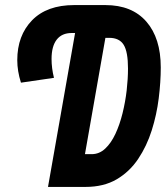

<svg xmlns="http://www.w3.org/2000/svg" viewBox="-20 -736 653 756"><path d="M169 0 295 -716H395Q499.5 -716 556.2 -651Q613 -586 613 -470.5Q613 -413.5 605 -349Q597 -284.5 577.5 -222.8Q558 -161 524.2 -110.5Q490.5 -60 439.5 -30Q388.5 0 316.5 0ZM62.5 -410.5Q48 -456.5 48 -499Q48 -596 106.2 -656Q164.5 -716 272 -716H359.5L340 -606H262Q223.5 -606 203.2 -579.8Q183 -553.5 183 -504Q183 -467.5 192.5 -429.5ZM314.5 -129H341Q371 -129 394.2 -150.8Q417.5 -172.5 434.5 -209Q451.5 -245.5 462.5 -290Q473.5 -334.5 478.8 -380.2Q484 -426 484 -466Q484 -532 467 -559.5Q450 -587 410 -587H395Z"/></svg>

Font: Google Sans Code
Style: Italic
Weight: 400
Italic angle: -10°
Monospace: yes
Designer: Google Sans Code Authors
Foundry: Google LLC
Version: Version 6.000